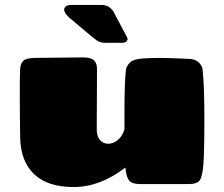

<svg xmlns="http://www.w3.org/2000/svg" viewBox="-20 -743 906 776"><path d="M438 -697 490 -599Q499 -586 493.5 -578Q488 -570 472 -570H403Q383 -570 366.5 -583Q350 -596 332 -611Q314 -626 293.5 -643.5Q273 -661 261 -671Q249 -681 242.5 -693Q236 -705 242.5 -714Q249 -723 271 -723H391Q421 -723 438 -697ZM372 -465 371 -221Q371 -192 384 -177Q397 -162 417.5 -162Q438 -162 456.5 -177.5Q475 -193 483 -220V-281Q483 -413 489 -461Q492 -478 506 -491Q520 -504 555.5 -506.5Q591 -509 626 -509Q661 -509 745 -505Q769 -504 783 -491Q797 -478 799 -461Q806 -396 806 -261.5Q806 -127 802 -78Q798 -29 787 -14Q776 1 742 1H547Q513 1 501.5 -14Q490 -29 487 -65V-66Q384 13 278 13Q172 13 117.5 -39.5Q63 -92 61.5 -188Q60 -284 60 -359Q60 -434 61 -460Q62 -486 74.5 -497.5Q87 -509 123 -509L315 -511Q347 -511 359.5 -499.5Q372 -488 372 -465Z"/></svg>

Font: Chango
Style: Regular
Weight: 400
Designer: Manuel Lupez
Foundry: Fontstage
Version: Version 1.001